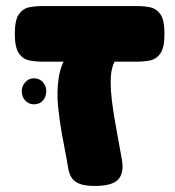

<svg xmlns="http://www.w3.org/2000/svg" viewBox="-20 -606 579 635"><path d="M294 9Q259 9 241 1Q223 -7 215.5 -20.5Q208 -34 205.5 -50Q203 -66 200 -82L184 -167Q177 -206 172 -254.5Q167 -303 174.5 -350.5Q182 -398 210 -434L379 -419Q361 -412 353.5 -389.5Q346 -367 346 -336.5Q346 -306 350 -273.5Q354 -241 359 -212.5Q364 -184 367 -167L383 -79Q391 -33 370.5 -12Q350 9 294 9ZM122 -402Q99 -402 77.5 -406Q56 -410 42.5 -429.5Q29 -449 29 -494Q29 -540 42.5 -559Q56 -578 77 -582Q98 -586 121 -586H432Q455 -586 476 -582Q497 -578 510.5 -559Q524 -540 524 -494Q524 -449 510.5 -429.5Q497 -410 476 -406Q455 -402 431 -402ZM92 -261Q75 -261 63.5 -273.5Q52 -286 52 -305Q52 -321 63.5 -334Q75 -347 92 -347Q110 -347 121.5 -334.5Q133 -322 133 -305Q133 -286 122 -273.5Q111 -261 92 -261Z"/></svg>

Font: Fredoka SemiExpanded
Style: Bold
Weight: 700
Width: 6
Designer: Ben Nathan
Foundry: Milena B. Brandão, Ben Nathan
Version: Version 2.001